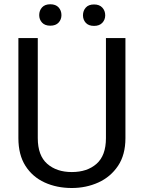

<svg xmlns="http://www.w3.org/2000/svg" viewBox="-20 -894 688 923"><path d="M489.3 -710.9H583V-230Q583 -149.9 547.4 -96.7Q511.7 -43.5 452.9 -16.8Q394 9.8 325.2 9.8Q252.9 9.8 194.6 -16.8Q136.2 -43.5 102.3 -96.7Q68.4 -149.9 68.4 -230V-710.9H161.6V-230Q161.6 -146.5 206.8 -106.7Q252 -66.9 325.2 -66.9Q399.4 -66.9 444.3 -106.7Q489.3 -146.5 489.3 -230ZM168.5 -821.3Q168.5 -843.3 182.1 -858.4Q195.8 -873.5 221.7 -873.5Q248 -873.5 261.7 -858.4Q275.4 -843.3 275.4 -821.3Q275.4 -800.3 261.7 -785.4Q248 -770.5 221.7 -770.5Q195.8 -770.5 182.1 -785.4Q168.5 -800.3 168.5 -821.3ZM378.9 -820.3Q378.9 -842.3 392.3 -857.4Q405.8 -872.6 432.1 -872.6Q458 -872.6 471.9 -857.4Q485.8 -842.3 485.8 -820.3Q485.8 -799.3 471.9 -784.4Q458 -769.5 432.1 -769.5Q405.8 -769.5 392.3 -784.4Q378.9 -799.3 378.9 -820.3Z"/></svg>

Font: Vazirmatn RD UI
Style: Regular
Weight: 400
Designer: Saber Rastikerdar
Foundry: Saber Rastikerdar
Version: Version 33.003